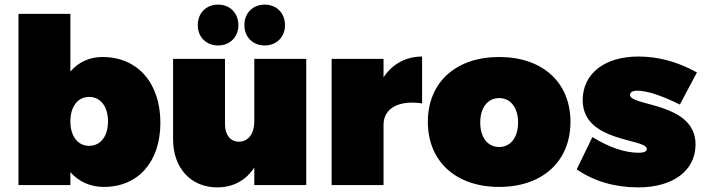

<svg xmlns="http://www.w3.org/2000/svg" viewBox="-20 -802 3059 832"><path d="M424 -555C368 -555 320 -533 285 -492V-742H60V0H285V-56C321 -15 371 8 430 8C579 8 675 -101 675 -270C675 -443 576 -555 424 -555ZM366 -170C317 -170 285 -212 285 -276C285 -340 317 -382 366 -382C416 -382 448 -340 448 -276C448 -212 416 -170 366 -170Z M925 -605C977 -605 1013 -642 1013 -693C1013 -745 977 -782 925 -782C873 -782 837 -745 837 -693C837 -642 873 -605 925 -605ZM1127 -605C1179 -605 1215 -642 1215 -693C1215 -745 1179 -782 1127 -782C1075 -782 1039 -745 1039 -693C1039 -642 1075 -605 1127 -605ZM1082 -547V-276C1082 -223 1056 -188 1015 -188C979 -188 955 -217 955 -263V-547H730V-198C730 -72 809 10 921 10C991 10 1046 -21 1082 -76V0H1307V-547Z M1642 -467V-547H1417V0H1642V-261C1642 -333 1708 -369 1809 -354V-557C1738 -557 1680 -524 1642 -467Z M2143 -555C1955 -555 1834 -445 1834 -274C1834 -103 1955 8 2143 8C2331 8 2452 -103 2452 -274C2452 -445 2331 -555 2143 -555ZM2143 -377C2193 -377 2225 -335 2225 -271C2225 -207 2193 -165 2143 -165C2093 -165 2061 -207 2061 -271C2061 -335 2093 -377 2143 -377Z M2926 -349 3000 -488C2918 -534 2833 -557 2746 -557C2600 -557 2505 -483 2505 -368C2505 -183 2783 -204 2783 -156C2783 -146 2770 -140 2749 -140C2688 -140 2620 -163 2547 -208L2479 -68C2555 -16 2645 10 2746 10C2897 10 2994 -63 2994 -176C2994 -360 2710 -340 2710 -391C2710 -402 2722 -409 2741 -409C2783 -409 2845 -389 2926 -349Z"/></svg>

Font: Montserrat-Arabic Black
Style: Regular
Weight: 900
Designer: Mohamed Gaber
Foundry: Kief Type Foundry
Version: Version 5.008;PS 005.008;hotconv 1.0.88;makeotf.lib2.5.64775